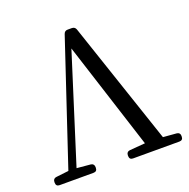

<svg xmlns="http://www.w3.org/2000/svg" viewBox="-132 -867 985 1000"><g transform="rotate(-20 361.0 -366.5)"><path d="M11 -18V-13C11 0 18 7 31 7H219C232 7 239 0 239 -13V-18C239 -30 232 -38 220 -39L144 -46L332 -641L523 -46L437 -39C425 -38 418 -30 418 -18V-13C418 0 425 7 438 7H695C708 7 715 0 715 -13V-18C715 -30 708 -37 696 -38L622 -44L393 -724C389 -735 381 -740 370 -740H347C336 -740 329 -735 325 -724L99 -47L30 -39C18 -38 11 -30 11 -18Z"/></g></svg>

Font: 寒蝉锦书宋 Text
Style: Regular
Weight: 400
Designer: 寒蝉锦书宋{Warren} 思源宋体{Ryoko NISHIZUKA 西塚涼子 (kana & ideographs); Frank Grießhammer (Latin, Greek & Cyrillic); Wenlong ZHANG 
Foundry: Adobe & ChillType
Version: Version 2.000;Glyphs 3.1.1 (3135)